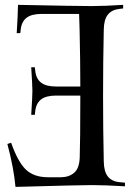

<svg xmlns="http://www.w3.org/2000/svg" viewBox="-20 -752 544 775"><path d="M304.2 -366.2H206.1Q166 -366.2 145.8 -350.6Q125.5 -335 122.1 -302.2L120.6 -288.6H106Q110.8 -363.3 110.8 -384.8Q110.8 -405.8 106 -480.5H120.6L122.1 -466.8Q125.5 -434.1 145.8 -418.5Q166 -402.8 206.1 -402.8H304.2Q304.2 -505.4 301.3 -632.3Q300.3 -678.7 299.3 -695.8H147.5Q107.4 -695.8 87.2 -680.2Q66.9 -664.6 63.5 -631.8L62 -618.2H47.4Q51.8 -685.5 52.7 -732.4Q290 -727.5 350.1 -727.5Q402.3 -727.5 477.1 -732.4V-717.8L463.4 -716.3Q431.2 -712.9 415.3 -692.9Q399.4 -672.9 398.9 -632.3Q396 -505.4 396 -366.2Q396 -227.1 398.9 -100.1Q399.4 -59.6 415.3 -39.6Q431.2 -19.5 463.4 -16.6L484.4 -14.6V0Q402.8 -4.9 350.1 -4.9Q301.8 -4.9 42.5 2.4Q35.6 -74.2 9.8 -170.9L24.9 -175.8Q51.8 -99.6 83.5 -68.4Q116.2 -36.6 173.3 -36.6H225.6Q257.8 -36.6 278.8 -54.2Q300.3 -71.8 301.8 -116.7Q304.2 -182.1 304.2 -366.2Z"/></svg>

Font: Flanker
Style: Regular
Weight: 400
Designer: Flanker
Foundry: Flanker
Version: Version 2.027